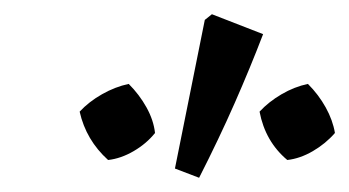

<svg xmlns="http://www.w3.org/2000/svg" viewBox="-20 -784 491 270"><path d="M260 -534 226 -547 268 -756 278 -764 350 -736Q332 -689 310 -639Q288 -589 260 -534ZM161 -666Q176 -651 186 -633Q196 -615 198 -597Q186 -582 168 -571.5Q150 -561 132 -559Q101 -587 92 -627Q105 -641 123.5 -651.5Q142 -662 161 -666ZM413 -666Q428 -651 438 -633Q448 -615 451 -597Q438 -582 420 -571.5Q402 -561 384 -559Q353 -585 345 -627Q358 -641 376 -651.5Q394 -662 413 -666Z"/></svg>

Font: Piazzolla SC Medium
Style: Italic
Weight: 500
Italic angle: -11.3°
Designer: Juan Pablo del Peral
Foundry: Huerta Tipografica
Version: Version 1.330